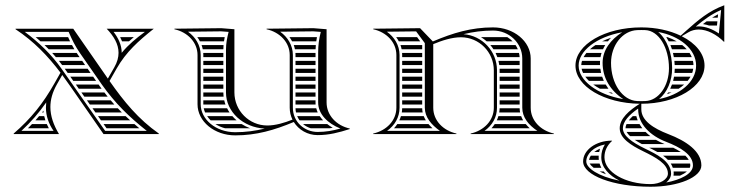

<svg xmlns="http://www.w3.org/2000/svg" viewBox="-20 -509 2790 729"><path d="M342.4 -82H442.7C437.5 -87.3 432.3 -92.6 427.2 -98H331.1ZM352.2 -68 363.4 -52H474.3C468.5 -57.3 462.7 -62.6 457.1 -68ZM373.2 -38 384.5 -22H509.1C502.7 -27.3 496.4 -32.7 490.2 -38ZM258.1 -202H344.8C341.1 -207.3 337.3 -212.7 333.6 -218H246.9ZM268 -188 279.2 -172H365.8C363.4 -175.4 360.9 -178.8 358.5 -182.2C357.2 -184.1 355.8 -186.1 354.5 -188ZM289 -158 300.2 -142H388.8C384.6 -147.2 380.4 -152.6 376.3 -158ZM310.1 -128 321.3 -112H414.3C409.6 -117.2 405 -122.6 400.4 -128ZM225.8 -248 237.1 -232H323.9C320.2 -237.3 316.5 -242.7 312.8 -248ZM115.5 -368C121.7 -362.8 127.8 -357.4 133.9 -352H246.1C243.5 -357.3 241 -362.6 238.6 -368ZM148.9 -338C154.4 -332.8 159.7 -327.4 165 -322H262.4C259.2 -327.3 256.2 -332.6 253.3 -338ZM178.1 -308C182.9 -302.8 187.6 -297.4 192.2 -292H282.2L276.1 -300.8C274.5 -303.2 272.8 -305.6 271.2 -308ZM203.6 -278C207.8 -272.7 211.9 -267.4 215.9 -262H303.1L292 -278ZM145.5 -82C145.2 -84.2 145 -86.4 144.8 -88.6C143.1 -86.4 141.4 -84.2 139.7 -82ZM147.9 -68H128.3C123.8 -62.6 119.2 -57.3 114.5 -52H152.3C150.6 -57.3 149.1 -62.7 147.9 -68ZM157.6 -38H101.6C96.5 -32.5 91.3 -27.2 86 -22H165.4C162.5 -27.2 159.9 -32.6 157.6 -38ZM436.2 -368C438.9 -362.8 441.4 -357.5 443.5 -352H469.7C475.8 -357.6 481.9 -362.9 488.1 -368ZM442.1 -308.5C442.1 -338.1 429.1 -364.8 411.2 -388H530.2C496.3 -363 468.8 -340.8 442.1 -308.5ZM373 0H583V-2C505 -56.8 451.2 -122.7 395.9 -201.5L423 -249C459 -311.9 505 -353 564 -400H385C411.8 -371.9 430.1 -342 430.1 -308.5C430.1 -291.2 425.2 -272.9 414 -253.4L389.5 -210.6C387.4 -213.7 385.2 -216.8 383 -220L258 -400H39V-398C109.2 -351.5 161.4 -296.8 209.7 -233.1L187 -193C143.3 -115.8 98 -59 32 -2V0H204C183.2 -34.6 171.3 -68.2 171.3 -102.6C171.3 -130.3 179 -158.5 195.7 -188.1L216.3 -224.4C226.9 -210.1 237.5 -195.3 248 -180ZM155.5 -120.1 154.4 -100C154.4 -68.8 165.1 -38.2 183.5 -12H61.2C98.3 -46.5 127.9 -80.6 155.5 -120.1ZM379.3 -12 214.6 -246.6C176.2 -301.3 128.2 -347.7 74.1 -388H240.7C253.4 -358 265.8 -333.2 284.3 -306.5L366.7 -188C416.6 -117.5 469.5 -65.6 537.5 -12Z M834.3 -22H929.7C918.2 -26.3 907.4 -31.7 897.4 -38H797.7C808.4 -31.1 820.7 -25.6 834.3 -22ZM758.7 -82H851.5C848 -87.1 844.9 -92.5 842.2 -98H753.6C754.7 -92.6 756.4 -87.2 758.7 -82ZM766.5 -68C770.3 -62.3 774.8 -57 779.9 -52H878.4C872.6 -57 867.2 -62.3 862.3 -68ZM752 -112H836.1C834.2 -117.2 832.6 -122.5 831.4 -128H752V-113C752 -112.7 752 -112.3 752 -112ZM752 -202H828V-218H752ZM752 -188V-172H828V-188ZM752 -158V-142H828.9C828.3 -147.2 828 -152.6 828 -158ZM752 -292H828V-308H751.7C751.9 -305.4 752 -302.7 752 -300ZM752 -278V-262H828V-278ZM752 -248V-232H828V-248ZM729 -368C732.8 -362.9 736.2 -357.6 739.1 -352H830.4C831.2 -357.4 832.1 -362.7 833.2 -368ZM745.3 -338C747.2 -332.8 748.7 -327.5 749.8 -322H828C828.1 -327.5 828.3 -332.8 828.8 -338ZM1159.8 -22H1232.4C1236.1 -22.6 1239.7 -23.3 1243.2 -24C1235.8 -28.3 1228.8 -32.9 1222.4 -38H1130.5C1139 -30.8 1149 -25.4 1159.8 -22ZM1103.9 -82H1186.3C1183.9 -87.1 1182.1 -92.5 1180.7 -98H1102C1102.1 -92.5 1102.8 -87.1 1103.9 -82ZM1108.3 -68C1110.7 -62.3 1113.8 -56.9 1117.4 -52H1206.9C1202.1 -57 1197.8 -62.4 1194.1 -68ZM1102 -202H1178V-218H1102ZM1102 -188V-172H1178V-188ZM1102 -158V-142H1178V-158ZM1102 -128V-112H1178.3C1178.1 -114.6 1178 -117.3 1178 -120V-128ZM1102 -292H1178V-308H1101.7C1101.9 -305.4 1102 -302.7 1102 -300ZM1102 -278V-262H1178V-278ZM1102 -248V-232H1178V-248ZM1079 -368C1082.8 -362.9 1086.2 -357.6 1089.1 -352H1180.8C1181.5 -357.4 1182.4 -362.7 1183.4 -368ZM1095.3 -338C1097.2 -332.8 1098.7 -327.5 1099.8 -322H1178.2C1178.4 -327.4 1178.8 -332.7 1179.2 -338ZM870 -398 820 -402 642 -400V-398C692.9 -386.8 730 -347.8 730 -300V-113C730 -47.9 794.1 5 873 5C953.4 5 1021.5 -14.9 1095.5 -45.8C1114.1 -16 1147.7 4 1186 4C1229.6 4 1266.1 -5.7 1308 -19V-21C1257 -32.2 1220 -71.8 1220 -120V-398L1170 -402L992 -400V-398C1042.9 -386.8 1080 -347.8 1080 -300V-100C1080 -83.8 1083.8 -68.5 1090.5 -54.8C1059.9 -42.6 1026.1 -32.5 994.9 -32.5C926 -32.5 870 -88.7 870 -158ZM1186 -8C1136.5 -8 1092 -45.5 1092 -100V-300C1092 -336.8 1072 -368.7 1043.6 -388.6L1169.6 -390L1198 -387.9C1191.3 -361.1 1188 -337.7 1188 -310V-120C1188 -75.4 1224.4 -40.3 1272.5 -20.9C1242.7 -12.7 1216.8 -8 1186 -8ZM985.2 -20.8C949.2 -12 912.5 -7 873 -7C798.7 -7 742 -56.4 742 -113V-300C742 -336.8 722 -368.7 693.6 -388.6L819.6 -390L848 -387.9C842.1 -364.4 838 -344.1 838 -320V-158C838 -84.5 903 -24.8 985.2 -20.8Z M1906.2 -368H1806.3C1814 -363.3 1821.2 -357.9 1827.9 -352H1926.3C1920.4 -358.1 1913.6 -363.5 1906.2 -368ZM1937.5 -338H1841.6C1846 -332.9 1849.9 -327.6 1853.6 -322H1946.1C1943.7 -327.6 1940.9 -333 1937.5 -338ZM1950.6 -308H1861.6C1864.1 -302.8 1866.4 -297.5 1868.4 -292H1952.9C1952.6 -297.5 1951.8 -302.8 1950.6 -308ZM1953 -202V-218H1877V-202ZM1953 -188H1877V-172H1953ZM1953 -158H1877V-142H1953ZM1953 -128H1877V-112H1953ZM1953 -278H1872.6C1873.9 -272.8 1874.9 -267.4 1875.7 -262H1953ZM1953 -248H1876.9C1877 -246 1877 -244 1877 -242V-232H1953ZM1954.7 -82C1953.7 -87.2 1953.1 -92.5 1953 -98H1877C1876.9 -92.6 1876.4 -87.2 1875.5 -82ZM1958.7 -68H1872.3C1870.7 -62.5 1868.6 -57.1 1866.2 -52H1966.3C1963.3 -57.1 1960.7 -62.5 1958.7 -68ZM1976.1 -38H1858.5C1854.7 -32.3 1850.6 -26.9 1846.1 -22H1991.2C1985.7 -27.1 1980.6 -32.4 1976.1 -38ZM1583 -202V-218H1507V-202ZM1583 -188H1507V-172H1583ZM1583 -158H1507V-142H1583ZM1583 -128H1507V-112H1583ZM1583 -338H1500.5C1502.4 -332.8 1503.8 -327.5 1504.9 -322H1583ZM1583 -308H1506.7C1506.9 -305.4 1507 -302.7 1507 -300V-292H1583ZM1583 -278H1507V-262H1583ZM1583 -248H1507V-232H1583ZM1584.8 -82C1583.7 -87.1 1583.1 -92.5 1583 -98H1507C1506.9 -92.6 1506.4 -87.2 1505.5 -82ZM1588.9 -68H1502.3C1500.7 -62.5 1498.6 -57.1 1496.2 -52H1596.9C1593.7 -57.1 1591 -62.5 1588.9 -68ZM1606.9 -38H1488.5C1484.7 -32.3 1480.6 -26.9 1476 -22H1622.1C1616.6 -27.2 1611.5 -32.5 1606.9 -38ZM1484.2 -368C1488 -362.9 1491.4 -357.5 1494.3 -352H1575.5C1571.6 -357.3 1567.7 -362.7 1563.7 -368ZM1485 -100C1485 -51 1447 -13 1397 -2V0H1713V-2C1663 -13 1625 -51 1625 -100V-341.4C1658 -355.1 1695.7 -367.5 1730.1 -367.5C1799 -367.5 1855 -311.3 1855 -242V-100C1855 -51 1817 -13 1767 -2V0H2083V-2C2033 -13 1995 -51 1995 -100V-287C1995 -352.1 1930.9 -405 1852 -405C1769.4 -405 1699.8 -384 1623.4 -351.6L1575 -402L1397 -400V-398C1447 -387 1485 -349 1485 -300ZM1593 -345.2V-100C1593 -63.9 1617.7 -35.3 1650.5 -12H1449.5C1478.6 -32.7 1497 -63.3 1497 -100V-300C1497 -337.4 1477 -368.7 1448.7 -388.6L1559.9 -389.9ZM1739.8 -379.2C1775.8 -388 1812.6 -393 1852 -393C1913.3 -393 1963 -345.5 1963 -287V-100C1963 -63.4 1987 -34.1 2020.5 -12H1819.5C1848.6 -32.7 1867 -63.3 1867 -100V-242C1867 -314.5 1810.9 -374 1739.8 -379.2Z M2514.2 -368H2509.7C2513.1 -362.9 2516.2 -357.6 2519.1 -352H2549.4C2538.7 -358.1 2526.9 -363.5 2514.2 -368ZM2570.2 -338H2525.5C2527.6 -332.8 2529.6 -327.5 2531.3 -322H2587.4C2582.3 -327.6 2576.6 -333 2570.2 -338ZM2598.2 -308H2535.2C2536.5 -302.8 2537.6 -297.4 2538.5 -292H2606.6C2604.3 -297.5 2601.5 -302.8 2598.2 -308ZM2611 -278H2540.5C2541 -272.7 2541.5 -267.4 2541.7 -262H2613C2612.8 -267.4 2612.2 -272.8 2611 -278ZM2591 -202C2595.2 -207.1 2598.8 -212.5 2601.9 -218H2539.3C2538.3 -212.6 2537.2 -207.2 2535.8 -202ZM2577.6 -188H2531.4C2529.4 -182.5 2527.2 -177.2 2524.7 -172H2556.5C2564.2 -176.9 2571.3 -182.3 2577.6 -188ZM2530 -158H2517.1C2515.8 -155.7 2514.3 -153.5 2512.8 -151.4C2518.8 -153.4 2524.5 -155.6 2530 -158ZM2612.1 -248H2542C2541.9 -242.6 2541.6 -237.3 2541.1 -232H2608.2C2610 -237.2 2611.3 -242.6 2612.1 -248ZM2216 -202H2272.5C2270.2 -207.2 2268.1 -212.5 2266.2 -218H2202.1C2206.1 -212.6 2210.7 -207.2 2216 -202ZM2232.6 -188C2240.3 -182.3 2248.8 -177 2258.2 -172H2290.2C2286.4 -177.2 2282.9 -182.5 2279.7 -188ZM2289.6 -158C2295.2 -155.9 2301 -154 2307.1 -152.1C2305.2 -154.1 2303.3 -156 2301.6 -158ZM2188.3 -248C2189.4 -242.7 2191.2 -237.3 2193.8 -232H2262.3C2261.1 -237.2 2260.1 -242.6 2259.4 -248ZM2265.9 -352H2288.1C2291.8 -356.8 2295.9 -361.3 2300.2 -365.7C2287.9 -361.7 2276.4 -357.1 2265.9 -352ZM2241 -338C2233.3 -332.9 2226.3 -327.6 2220.1 -322H2269.5C2272 -327.5 2274.9 -332.8 2278.1 -338ZM2206.6 -308C2202.3 -302.8 2198.7 -297.4 2195.7 -292H2260C2261 -297.5 2262.3 -302.8 2264 -308ZM2189.8 -278C2188.2 -272.6 2187.2 -267.3 2187 -262H2258.2C2258.1 -264.6 2258 -267.3 2258 -270C2258 -272.7 2258.1 -275.4 2258.3 -278ZM2683.8 -442H2705.2L2706.4 -454.8C2698.4 -450.7 2691 -446.4 2683.8 -442ZM2663 -428C2658.3 -424.6 2653.7 -421.1 2649.1 -417.6C2657.3 -416.3 2665 -414.5 2672.4 -412H2702.3L2703.8 -428ZM2233.9 128H2263.1C2260.4 122.9 2258.2 117.5 2256.5 112H2218.7C2221.5 116.7 2226.5 122.2 2233.9 128ZM2256.4 142C2263.5 145.7 2271.7 149.2 2281 152.6C2277.8 149.2 2274.7 145.7 2272 142ZM2236.4 68H2255C2255.9 63.5 2257 59.2 2258.2 55.4C2249.6 59 2242.3 63.3 2236.4 68ZM2223.2 82C2219.7 87.2 2217.5 92.6 2216.5 98H2253.6C2253.2 94.7 2253 91.4 2253 88C2253 86 2253.1 84 2253.2 82ZM2449.5 8C2443 3 2436.8 -2.3 2431.2 -8H2359.1C2362 -2.8 2366.5 2.6 2372.3 8ZM2470.5 22H2390.2C2398 27.3 2406.9 32.6 2417 38H2503.6C2492 33.4 2480.9 28.1 2470.5 22ZM2418.8 -22C2414.8 -27.1 2411.3 -32.5 2408.1 -38H2358.9C2356.3 -32.4 2355 -27 2355 -22ZM2396.1 -68H2382.5C2376.6 -62.6 2371.6 -57.2 2367.6 -52H2401.3C2399.2 -57.2 2397.4 -62.5 2396.1 -68ZM2564.6 68C2556.3 62.4 2546.8 57.1 2536.4 52H2445.1C2455.1 56.9 2465.6 62.1 2475.8 68ZM2582.2 82H2497.5C2504.2 86.9 2510.4 92.2 2515.9 98H2595.1C2591.9 92.5 2587.6 87.1 2582.2 82ZM2600.4 112H2526.8C2530 117 2532.6 122.3 2534.5 128H2599C2600.3 125 2601 122 2601 119C2601 116.6 2600.8 114.3 2600.4 112ZM2561.8 158C2572.8 153.1 2581.6 147.7 2588.1 142H2537.6C2537.8 144.6 2538 147.3 2538 150C2538 152.7 2537.7 155.4 2537.2 158ZM2585 -392 2564.3 -373.5C2523.3 -393.2 2471.4 -405 2415 -405C2277 -405 2165 -340 2165 -260C2165 -181.1 2273.8 -116.9 2409.1 -115C2369.1 -90 2333 -58.9 2333 -22C2333 16 2375.4 42.5 2421.7 65.1C2469.6 88.5 2516 112.9 2516 150C2516 172.1 2486.4 190 2450 190C2353.4 190 2275 144.3 2275 88C2275 63.4 2285.4 42.6 2304 26L2303 25C2242.8 25 2194 60.4 2194 104C2194 157 2308.7 200 2450 200C2556.5 200 2643 163.7 2643 119C2643 65.2 2585.2 26.2 2517.7 0.3C2460.9 -21.5 2415 -51.2 2415 -94V-115C2547.5 -115 2655 -180 2655 -260C2655 -304.8 2621.3 -344.9 2568.4 -371.5L2593 -386C2605.2 -393.4 2618.7 -396.9 2632.7 -396.9C2664.9 -396.9 2700.1 -378.9 2729 -350L2730 -351V-489C2672 -468 2631 -433 2585 -392ZM2300 -270C2300 -337.3 2343.7 -392.7 2400 -394.7C2405.3 -394.9 2409.7 -395 2415 -395C2420.3 -395 2424.7 -394.9 2430 -394.7C2481.3 -392.8 2520 -328.1 2520 -250C2520 -182.7 2481 -127.1 2430 -125.3C2424.7 -125.1 2420.3 -125 2415 -125C2409.7 -125 2405.3 -125.1 2400 -125.3C2343.3 -127.4 2300 -191.9 2300 -270ZM2403 -96.8V-94C2403 -38 2448.6 6.2 2509.4 29.5C2563.1 50.1 2611 78.4 2611 119C2611 151.2 2563.9 173.7 2509.6 183.9C2520 175.6 2528 163.7 2528 150C2528 102.6 2472.9 76.7 2427 54.3C2379.7 31.3 2345 6.5 2345 -22C2345 -47.5 2368.8 -73.4 2403 -96.8ZM2332.6 177.1C2250.5 160.8 2206 128.7 2206 104C2206 75.4 2234.4 47.9 2276.8 39.5C2267.6 54.3 2263 70.2 2263 88C2263 126.2 2292.3 157.4 2332.6 177.1ZM2621.8 -408.2C2652.2 -434 2682.8 -456.1 2718 -471.3L2709.5 -381.9C2685.2 -398.7 2658.5 -408.8 2632.3 -408.8C2628.8 -408.8 2625.3 -408.6 2621.8 -408.2ZM2346.4 -132.7C2245.5 -150 2177 -203.9 2177 -260C2177 -315.4 2243.9 -368.6 2342.5 -386.6C2298.2 -358.4 2268 -318.8 2268 -270C2268 -213 2297.5 -165.2 2346.4 -132.7ZM2479.1 -387.6C2559.4 -372.9 2623 -323.3 2623 -260C2623 -197.3 2561 -148.2 2482.3 -133C2513.2 -157.6 2532 -202.2 2532 -250C2532 -306.4 2512.4 -360.1 2479.1 -387.6Z"/></svg>

Font: SortefaxS02
Style: Medium
Weight: 500
Designer: gluk
Foundry: gluk
Version: Version 0.261